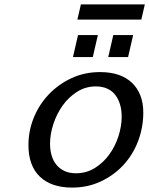

<svg xmlns="http://www.w3.org/2000/svg" viewBox="-20 -839 677 871"><path d="M109 -181Q109 -245 133 -304.5Q157 -364 200.5 -410Q244 -456 303.5 -484Q363 -512 434 -512Q528 -512 579 -463Q630 -414 630 -328Q630 -261 606.5 -199Q583 -137 540 -90.5Q497 -44 437.5 -16Q378 12 307 12Q213 12 161 -37.5Q109 -87 109 -181ZM207 -187Q207 -159 214 -134.5Q221 -110 235.5 -92Q250 -74 272 -63.5Q294 -53 325 -53Q372 -53 410.5 -77Q449 -101 476 -138.5Q503 -176 517.5 -221.5Q532 -267 532 -310Q532 -339 525 -363.5Q518 -388 504 -407Q490 -426 467.5 -436.5Q445 -447 415 -447Q368 -447 329.5 -422.5Q291 -398 264 -360Q237 -322 222 -276Q207 -230 207 -187ZM471 -580 494 -680H584L561 -580ZM311 -580 334 -680H424L401 -580ZM331 -750 347 -819H637L621 -750Z"/></svg>

Font: Perun
Style: Italic
Weight: 400
Italic angle: -12°
Foundry: Copyright (c) Stefan Peev, Context Ltd, 2016
Version: Version 1.027